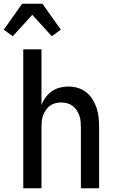

<svg xmlns="http://www.w3.org/2000/svg" viewBox="-51 -1003 621 1023"><path d="M73 0V-740H170V-443Q178 -465 192 -484Q206 -503 225 -516.5Q244 -530 267 -536Q290 -542 314 -542Q339 -542 364 -534.5Q389 -527 409 -511Q429 -495 442.5 -473Q456 -451 464 -426.5Q472 -402 474.5 -376.5Q477 -351 477 -325V0H380V-325Q380 -341 378.5 -357Q377 -373 371.5 -388Q366 -403 357 -416.5Q348 -430 335 -439.5Q322 -449 306.5 -453Q291 -457 275 -457Q259 -457 243.5 -453Q228 -449 215 -439.5Q202 -430 193 -416.5Q184 -403 178.5 -388Q173 -373 171.5 -357Q170 -341 170 -325V0ZM17 -810 -31 -845 67 -983H175L273 -845L225 -810L121 -924Z"/></svg>

Font: Lode Dark
Style: Bold
Weight: 700
Monospace: yes
Designer: Belleve Invis
Foundry: Belleve Invis
Version: Version 29.2.0; ttfautohint (v1.8.3)